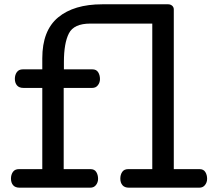

<svg xmlns="http://www.w3.org/2000/svg" viewBox="-20 -869 1003 889"><path d="M758.8 -849.1Q769.5 -849.1 777.1 -842.5Q784.7 -835.9 784.7 -825.2V-85.9H903.8Q922.4 -85.9 930.7 -72.5Q939 -59.1 939 -41Q939 -24.9 929.4 -12.5Q919.9 0 902.8 0H577.1Q556.6 0 546.9 -11.7Q537.1 -23.4 537.1 -42Q537.1 -60.1 545.9 -73Q554.7 -85.9 573.7 -85.9H685.1V-759.8H397.9Q322.3 -759.8 299.1 -714.6Q275.9 -669.4 275.9 -581.5V-547.9H407.7Q426.3 -547.9 434.6 -534.4Q442.9 -521 442.9 -502.9Q442.9 -486.8 433.3 -474.4Q423.8 -461.9 406.7 -461.9H274.9V-85.9H398.9Q417.5 -85.9 425.8 -72.5Q434.1 -59.1 434.1 -41Q434.1 -24.9 424.6 -12.5Q415 0 397.9 0H70.8Q50.3 0 40.5 -11.7Q30.8 -23.4 30.8 -42Q30.8 -60.1 39.8 -73Q48.8 -85.9 67.9 -85.9H175.8V-461.9H88.9Q68.4 -461.9 58.6 -473.6Q48.8 -485.4 48.8 -503.9Q48.8 -522 57.9 -534.9Q66.9 -547.9 85.9 -547.9H175.8V-599.1Q175.8 -727.5 249 -788.3Q322.3 -849.1 453.1 -849.1Z"/></svg>

Font: Cutive
Style: Regular
Weight: 400
Designer: Vernon Adams
Version: Version 1.002